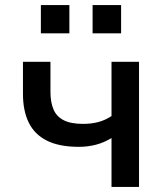

<svg xmlns="http://www.w3.org/2000/svg" viewBox="-20 -741 660 761"><path d="M422 0V-194Q393 -176 360.5 -167.5Q328 -159 293 -159Q215 -159 166 -183.5Q117 -208 94 -255Q71 -302 71 -369V-496H180V-376Q180 -336 192 -307.5Q204 -279 232.5 -264.5Q261 -250 309 -250Q343 -250 370.5 -257.5Q398 -265 422 -281V-496H531V0ZM347 -609V-721H460V-609ZM142 -609V-721H255V-609Z"/></svg>

Font: Nunito Sans 8pt SemiBold
Style: Regular
Weight: 600
Version: Version 3.101;gftools[0.9.27]